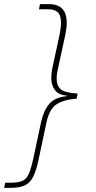

<svg xmlns="http://www.w3.org/2000/svg" viewBox="-36 -780 466 932"><path d="M-16 132 -11 107H14Q51 107 71.5 98.5Q92 90 103.5 64.5Q115 39 126 -12L163 -186Q175 -242 202.5 -275Q230 -308 288 -313V-316Q248 -319 230.5 -343Q213 -367 213 -398Q213 -415 215 -430.5Q217 -446 221 -463L253 -611Q256 -625 258 -640.5Q260 -656 260 -669Q260 -707 244 -721Q228 -735 198 -735H153L158 -760H202Q288 -760 288 -669Q288 -656 286 -641Q284 -626 281 -611L249 -463Q245 -447 242 -430.5Q239 -414 239 -399Q239 -362 260.5 -345.5Q282 -329 341 -326L336 -301Q275 -297 239 -274Q203 -251 189 -183L152 -8Q140 49 124.5 79Q109 109 83 120.5Q57 132 11 132Z"/></svg>

Font: Noto Serif Thin
Style: Italic
Weight: 100
Italic angle: -12°
Designer: Monotype Design Team
Foundry: Monotype Imaging Inc.
Version: Version 2.014; ttfautohint (v1.8.4.7-5d5b)